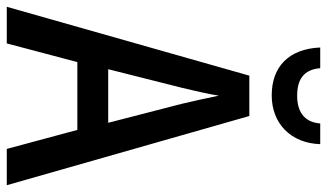

<svg xmlns="http://www.w3.org/2000/svg" viewBox="-219 -745 964 566"><g transform="rotate(90 263.0 -462.0)"><path d="M405 -924H344C340 -874 306 -856 262 -856C216 -856 185 -874 181 -924H120C124 -832 176 -781 261 -781C344 -781 402 -837 405 -924ZM419 0H526L322 -715H203L0 0H108L163 -208H363ZM286 -516 342 -299H184L239 -517C246 -547 257 -592 262 -625C268 -594 278 -551 286 -516Z"/></g></svg>

Font: Noto Sans Kannada Condensed Medium
Style: Regular
Weight: 500
Width: 3
Designer: Jelle Bosma - Monotype Design Team
Foundry: Monotype Imaging Inc.
Version: Version 2.005